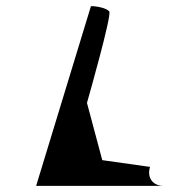

<svg xmlns="http://www.w3.org/2000/svg" viewBox="-20 -795 554 627"><path d="M277 -775 98 -188H514C479 -188 459 -215 470 -250L314 -272L264 -459C269 -476 345 -744 337 -757C329 -769 295 -775 277 -775Z"/></svg>

Font: bitstorm
Style: excnobl
Weight: 400
Version: Version 0.2